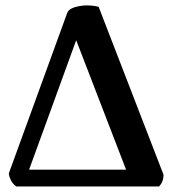

<svg xmlns="http://www.w3.org/2000/svg" viewBox="-20 -675 623 695"><path d="M39.1 0Q26.6 -8.2 19.4 -22.9Q12.1 -37.6 12.1 -47.8L223.2 -627.9Q227.1 -638.6 239.8 -644.6Q252.4 -650.6 267.7 -653Q283 -655.5 292.6 -655.5Q304.6 -655.5 315.3 -654.3Q326 -653.1 337.1 -650.2L571.9 -42.7Q571.9 -16.4 555.5 0ZM75.3 -33.3 55.5 -60.8H462.8L444.8 -39L242.8 -563.2H268.1Z"/></svg>

Font: Petrona
Style: Regular
Weight: 400
Designer: Ringo R. Seeber
Foundry: Ringo R. Seeber
Version: Version 2.001; ttfautohint (v1.8.3)